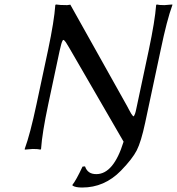

<svg xmlns="http://www.w3.org/2000/svg" viewBox="-20 -668 793 861"><path d="M195.8 -444.8Q223.1 -574.2 228 -645L230.5 -647.9Q247.1 -645 281.2 -645Q281.2 -645 295.4 -647L543.9 -203.1Q547.4 -196.8 550.8 -190.7Q554.2 -184.6 558.1 -176.8Q564.9 -163.6 568.1 -158.7Q571.3 -153.8 575 -149.2Q578.6 -144.5 580.8 -147.7Q583 -150.9 585.4 -157.5Q587.9 -164.1 590.8 -178.2L647.5 -444.8Q674.8 -574.2 680.2 -645L682.6 -647.9Q692.9 -645 717.3 -645L752.9 -647.9V-645Q728.5 -578.6 700.7 -444.8L630.9 -117.2Q612.8 -32.2 593.3 6.1Q573.7 44.4 522.5 97.2Q448.2 173.3 348.1 172.9Q317.4 172.9 305.2 164.1L304.7 161.1Q321.8 139.6 350.1 79.1L361.3 78.1Q373 113.3 412.1 112.8Q489.3 112.8 534.2 -32.7L289.6 -455.1Q280.8 -470.7 275.9 -477.5Q271 -484.4 267.1 -487.8Q263.2 -491.2 260 -484.6Q256.8 -478 254.4 -469Q252 -460 247.1 -439L196.3 -200.2Q168.9 -70.8 164.1 0L161.6 2.9Q151.4 0 127 0L91.3 2.9L90.8 0Q115.2 -66.4 143.6 -200.2Z"/></svg>

Font: Linux Biolinum
Style: Italic
Weight: 400
Italic angle: -12°
Designer: Philipp H. Poll
Foundry: Philipp H. Poll
Version: Version 1.1.3 ; ttfautohint (v0.9)